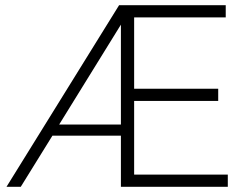

<svg xmlns="http://www.w3.org/2000/svg" viewBox="-20 -720 966 740"><path d="M5 0H60L182 -197H446V0H858V-47H497V-331H821V-378H497V-653H850V-700H439ZM208 -240 446 -625V-240Z"/></svg>

Font: Chess Sans Light
Style: Regular
Weight: 300
Designer: Wolf Bōese
Foundry: Wolf Bōese
Version: Version 7.223;Glyphs 3.3 (3306)